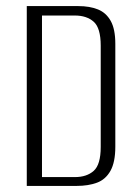

<svg xmlns="http://www.w3.org/2000/svg" viewBox="-20 -611 458 631"><path d="M68 0V-591H237Q275 -591 302 -580Q329 -569 344 -542Q359 -515 359 -467V-129Q359 -78 343 -49.5Q327 -21 298.5 -10.5Q270 0 232 0ZM118 -29H226Q265 -29 288 -49.5Q311 -70 311 -128V-461Q311 -519 288 -539.5Q265 -560 226 -560H118Z"/></svg>

Font: Alumni Sans Light
Style: Regular
Weight: 300
Version: Version 1.018